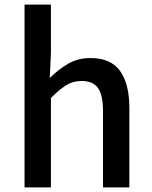

<svg xmlns="http://www.w3.org/2000/svg" viewBox="-20 -817 661 837"><path d="M87 0V-797H202V-586L197 -477Q233 -513 276 -538.5Q319 -564 375 -564Q463 -564 503.5 -507.5Q544 -451 544 -346V0H429V-332Q429 -403 407 -433.5Q385 -464 336 -464Q298 -464 268.5 -445.5Q239 -427 202 -390V0Z"/></svg>

Font: Noto Sans SC Thin Medium
Style: Regular
Weight: 500
Version: Version 2.004-H2;hotconv 1.0.118;makeotfexe 2.5.65603